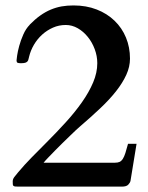

<svg xmlns="http://www.w3.org/2000/svg" viewBox="-20 -694 552 714"><path d="M48.8 0Q40.5 0 36.4 -0.5Q32.2 -1 30 -2.9Q27.8 -4.9 27.6 -8.8Q27.3 -12.7 27.3 -19.5Q27.3 -27.8 33.2 -35.6Q39.1 -43.5 47.4 -53.2Q70.8 -81.1 98.1 -108.9Q125.5 -136.7 153.3 -164.6Q190.4 -201.7 224.6 -239.3Q258.8 -276.9 284.9 -314Q311 -351.1 326.4 -387.5Q341.8 -423.8 341.8 -459Q341.8 -485.4 332.3 -511Q322.8 -536.6 306.6 -556.6Q290.5 -576.7 269.3 -588.9Q248 -601.1 224.6 -601.1Q199.2 -601.1 177 -591.3Q154.8 -581.5 136.7 -565.2Q118.7 -548.8 106.2 -527.6Q93.8 -506.3 88.4 -483.9Q86.9 -478.5 85.9 -473.9Q85 -469.2 82.5 -466.1Q80.1 -462.9 74.7 -460.9Q69.3 -459 60.1 -459H55.7Q48.8 -459 45.2 -460.7Q41.5 -462.4 41.5 -469.2Q41.5 -471.7 43.7 -487.3Q45.9 -502.9 51.5 -523.4Q57.1 -543.9 66.7 -565.7Q76.2 -587.4 90.8 -602.1H90.3Q110.4 -622.6 129.6 -636.2Q148.9 -649.9 168.7 -658.2Q188.5 -666.5 209.2 -670.2Q230 -673.8 253.4 -673.8Q300.8 -673.8 339.6 -658.7Q378.4 -643.6 406 -616.9Q433.6 -590.3 448.5 -554.2Q463.4 -518.1 463.4 -476.1Q463.4 -445.8 449.7 -415.8Q436 -385.7 411.4 -354.5Q386.7 -323.2 352.3 -290.8Q317.9 -258.3 276.4 -222.7Q272 -219.2 262.2 -210Q252.4 -200.7 239.5 -188.2Q226.6 -175.8 211.9 -161.4Q197.3 -147 183.8 -133.3Q170.4 -119.6 159.2 -107.9Q147.9 -96.2 142.1 -88.9H407.2Q418 -88.9 424.8 -92Q431.6 -95.2 436.8 -103.3Q441.9 -111.3 446.3 -125Q450.7 -138.7 456.1 -159.2H487.8L465.3 -21.5Q463.9 -14.6 457 -7.3Q450.2 0 433.1 0H48.8Z"/></svg>

Font: Cardo
Style: Bold
Weight: 700
Designer: David J. Perry
Foundry: David J. Perry
Version: Version 1.0011